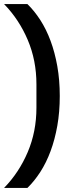

<svg xmlns="http://www.w3.org/2000/svg" viewBox="-30 -780 353 938"><path d="M262 -311Q262 -233 250 -165.5Q238 -98 217 -41.5Q196 15 167 60Q138 105 104 138H-10Q63 63 105.5 -37Q148 -137 148 -254V-368Q148 -485 105.5 -585Q63 -685 -10 -760H104Q138 -727 167 -682Q196 -637 217 -580.5Q238 -524 250 -456.5Q262 -389 262 -311Z"/></svg>

Font: IBM Plex Sans Condensed SemiBold
Style: Regular
Weight: 600
Width: 3
Designer: Mike Abbink, Paul van der Laan, Pieter van Rosmalen
Foundry: Bold Monday
Version: Version 1.3